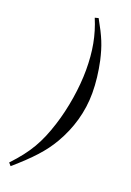

<svg xmlns="http://www.w3.org/2000/svg" viewBox="-161 -726 655 963"><g transform="rotate(20 166.5 -244.5)"><path d="M171 -664C205 -583 220 -502 220 -402C220 -308 202 -193 171 -97C137 9 100 76 16 165L29 180C120 101 172 45 211 -22C261 -108 289 -203 289 -304C289 -358 282 -416 270 -472C253 -546 237 -585 190 -669Z"/></g></svg>

Font: XITS
Style: Italic
Weight: 400
Italic angle: -16.33°
Designer: MicroPress Inc., with final additions and corrections provided by Coen Hoffman, Elsevier (retired)
Version: Version 1.107